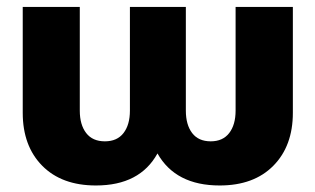

<svg xmlns="http://www.w3.org/2000/svg" viewBox="-20 -536 928 565"><path d="M262.2 9.8Q161.6 9.8 104.2 -48.3Q46.9 -106.4 46.9 -204.1V-515.6H214.8V-210.4Q214.8 -168.9 233.6 -144.5Q252.4 -120.1 288.6 -120.1Q324.7 -120.1 343.5 -144.5Q362.3 -168.9 362.3 -210.4V-515.6H526.9V-210.4Q526.9 -168.9 545.4 -144.5Q564 -120.1 600.1 -120.1Q635.7 -120.1 654.5 -144.5Q673.3 -168.9 673.3 -210.4V-515.6H841.8V-204.1Q841.8 -106.4 784.4 -48.3Q727.1 9.8 626.5 9.8Q496.6 9.8 443.4 -84.5Q391.6 9.8 262.2 9.8Z"/></svg>

Font: Inter Display ExtraBold
Style: Regular
Weight: 800
Designer: Rasmus Andersson
Foundry: rsms
Version: Version 4.000;git-a52131595